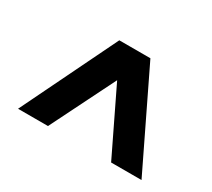

<svg xmlns="http://www.w3.org/2000/svg" viewBox="-88 -862 785 711"><g transform="rotate(30 304.0 -506.5)"><path d="M46 -303 244 -710H377L574 -303H444L311 -578L174 -303Z"/></g></svg>

Font: Raleway Thin ExtraBold
Style: Italic
Weight: 800
Italic angle: -12°
Version: Version 4.026